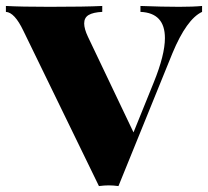

<svg xmlns="http://www.w3.org/2000/svg" viewBox="-38 -628 702 648"><path d="M644 -607.9V-587.9Q591.8 -563.5 543.9 -448.2L361.8 0Q343.8 -2.4 329.1 -2.4Q314.5 -2.4 295.9 0L41 -523.9Q11.2 -586.4 -18.1 -587.9V-607.9Q33.2 -605 128.9 -605Q250 -605 307.1 -607.9V-587.9Q276.4 -586.4 261.2 -577.4Q246.1 -568.4 246.1 -548.8Q246.1 -530.8 258.8 -503.9L412.6 -181.2L481 -350.1Q518.6 -442.9 518.6 -499.5Q518.6 -584.5 436 -587.9V-607.9Q510.7 -605 566.9 -605Q614.3 -605 644 -607.9Z"/></svg>

Font: TypoPRO Playfair Display SC
Style: Regular
Weight: 900
Designer: Claus Eggers Sørensen
Foundry: Claus Eggers Sørensen
Version: Version 1.004;PS 001.004;hotconv 1.0.70;makeotf.lib2.5.58329